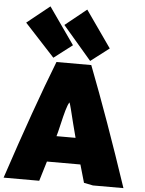

<svg xmlns="http://www.w3.org/2000/svg" viewBox="-87 -1087 874 1154"><g transform="rotate(5 350.0 -510.0)"><path d="M702 15H518L463 4Q443 -68 432 -104H230Q226 -90 213 -48Q200 -6 194 15H-21Q124 -422 235 -705H445Q567 -389 702 15ZM334 -470Q324 -455 314 -420Q304 -385 292.5 -334.5Q281 -284 274 -261H389Q380 -292 367.5 -343.5Q355 -395 346 -430Q337 -465 334 -470ZM263 -931 392 -1035 547 -814 436 -729ZM33 -925 170 -1035 325 -814 214 -729Z"/></g></svg>

Font: Repo
Style: ExtraBlack
Weight: 1000
Designer: Stefan Peev
Foundry: Context Ltd
Version: Version 001.000